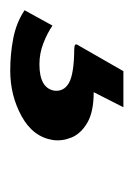

<svg xmlns="http://www.w3.org/2000/svg" viewBox="-9 -82 261 375"><g transform="rotate(90 121.5 105.5)"><path d="M72 216Q39 216 8.5 210Q-22 204 -46 188L-16 133.5Q-1.5 143.5 18.2 151.2Q38 159 59.5 159Q105.5 159 111 130.5Q113.5 111.5 96.2 101.5Q79 91.5 31 91Q24 91 21.5 89.2Q19 87.5 24 80.5L73 -5H143.5L114 53Q152.5 53 173.8 65.5Q195 78 202.5 96.2Q210 114.5 207.5 132.5Q201.5 171.5 161 193.8Q120.5 216 72 216Z"/></g></svg>

Font: Public Sans ExtraBold
Style: Italic
Weight: 800
Italic angle: -8°
Designer: The Public Sans project authors (U.S. Web Design System). Libre Franklin designed by Pablo Impallari and Rodrigo Fuenzal
Version: Version 1.007; ttfautohint (v1.8.1) -l 8 -r 50 -G 200 -x 14 